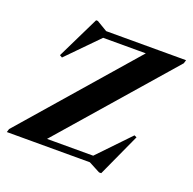

<svg xmlns="http://www.w3.org/2000/svg" viewBox="-163 -879 1057 1051"><g transform="rotate(20 366.0 -353.5)"><path d="M759 -705 753 -685 168 -13.5 86.5 -40H460L634.5 -222L648.5 -215.5L534 35H521.5L455 0H-28.5L-22.5 -19.5L563.5 -693L697.5 -665H290.5L115.5 -486.5L101 -495L221.5 -742H231.5L293.5 -705Z"/></g></svg>

Font: Newsreader 60pt
Style: Bold Italic
Weight: 700
Italic angle: -17°
Designer: Hugues Gentile
Foundry: Production Type
Version: Version 1.003